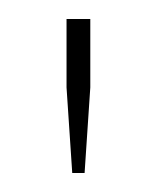

<svg xmlns="http://www.w3.org/2000/svg" viewBox="-20 -820 165 202"><path d="M50 -728V-800H75V-728L69 -638H56Z"/></svg>

Font: Big Shoulders Display Thin
Style: Regular
Weight: 100
Designer: Patric King
Foundry: XO Type Co
Version: Version 1.000; ttfautohint (v1.8.2)